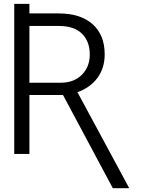

<svg xmlns="http://www.w3.org/2000/svg" viewBox="-20 -797 744 994"><path d="M564 177.2 306.2 -305.2H132.3V0H53.7V-776.9H132.3V-727.5H284.7Q396.5 -727.5 459.2 -671.9Q522 -616.2 522 -515.6Q522 -444.8 484.4 -393.8Q446.8 -342.8 380.9 -319.8L647 173.3V177.2ZM132.3 -368.7H293.5Q362.8 -368.7 403.8 -409.9Q444.8 -451.2 444.8 -515.1Q444.8 -582 404.5 -622.3Q364.3 -662.6 284.7 -662.6H132.3Z"/></svg>

Font: Inter Light
Style: Regular
Weight: 300
Designer: Rasmus Andersson
Foundry: rsms
Version: Version 4.000;git-a52131595